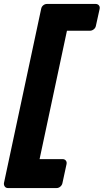

<svg xmlns="http://www.w3.org/2000/svg" viewBox="-51 -796 527 975"><path d="M-10 159Q-21 159 -26.5 151.5Q-32 144 -31 134L158 -751Q160 -762 168.5 -769Q177 -776 188 -776H434Q445 -776 451 -769Q457 -762 455 -751L436 -665Q434 -654 425 -647Q416 -640 406 -640H289L150 12H267Q277 12 283 19Q289 26 287 37L266 134Q264 144 255.5 151.5Q247 159 236 159Z"/></svg>

Font: Rubik
Style: Bold Italic
Weight: 700
Italic angle: -12°
Designer: Hubert and Fischer
Foundry: Hubert and Fischer
Version: Version 2.300;gftools[0.9.30]